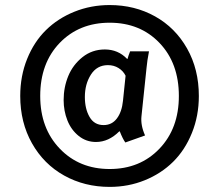

<svg xmlns="http://www.w3.org/2000/svg" viewBox="-20 -730 867 760"><path d="M407.2 -472.2Q363.8 -472.2 339.8 -434.6Q315.9 -397 315.9 -346.2Q315.9 -299.3 334.5 -267.1Q353 -234.9 390.1 -234.9Q422.9 -234.9 442.6 -261Q462.4 -287.1 466.8 -331.1L477.1 -430.2Q467.8 -449.2 449.2 -460.7Q430.7 -472.2 407.2 -472.2ZM139.2 -350.1Q139.2 -222.2 216.6 -141.6Q293.9 -61 414.1 -61Q534.2 -61 611.1 -141.4Q688 -221.7 688 -350.1Q688 -480 611.3 -560.1Q534.7 -640.1 414.1 -640.1Q293.5 -640.1 216.3 -560.1Q139.2 -480 139.2 -350.1ZM560.1 -461.9 540 -270Q536.1 -234.4 554.2 -193.8L476.1 -166Q465.8 -180.2 454.1 -210H452.1Q410.2 -168 359.9 -168Q321.3 -168 291.5 -191.9Q261.7 -215.8 246.8 -253.4Q231.9 -291 231.9 -334Q231.9 -384.3 250.2 -429Q268.6 -473.6 306.6 -503.9Q344.7 -534.2 395 -534.2Q447.3 -534.2 482.9 -497.1H484.9Q487.3 -507.3 495.1 -526.9H569.8Q562.5 -489.3 560.1 -461.9ZM60.1 -350.1Q60.1 -429.2 87.4 -496.8Q114.7 -564.5 161.9 -610.8Q209 -657.2 274.4 -683.6Q339.8 -710 414.1 -710Q513.2 -710 593.5 -665.3Q673.8 -620.6 720.5 -538.1Q767.1 -455.6 767.1 -350.1Q767.1 -271.5 739.7 -203.9Q712.4 -136.2 665.3 -89.6Q618.2 -43 553.2 -16.6Q488.3 9.8 414.1 9.8Q314.5 9.8 233.9 -35.2Q153.3 -80.1 106.7 -162.6Q60.1 -245.1 60.1 -350.1Z"/></svg>

Font: LT Hoop SemBd
Style: Regular
Weight: 600
Designer: Daniel Lyons
Foundry: LyonsType
Version: Version 1.000